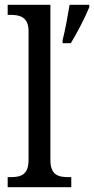

<svg xmlns="http://www.w3.org/2000/svg" viewBox="-20 -780 392 800"><path d="M12 0H277V-42H265C222 -42 190 -51 190 -114V-760H12V-718H24C63 -718 99 -709 99 -650V-114C99 -51 67 -42 24 -42H12ZM241 -613V-600H275C301 -642 335 -708 352 -750V-760H270C262 -712 252 -657 241 -613Z"/></svg>

Font: Noto Serif Devanagari SemiCondensed
Style: Regular
Weight: 400
Width: 4
Designer: Universal Thirst, Indian Type Foundry and the Monotype Design Team
Foundry: Monotype Imaging Inc.
Version: Version 2.004